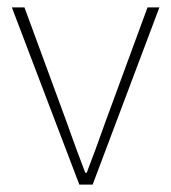

<svg xmlns="http://www.w3.org/2000/svg" viewBox="-20 -498 462 518"><path d="M194 0H230L410 -478H378L264 -168C248 -122 230 -74 214 -32H210C194 -74 176 -122 160 -168L46 -478H12L194 0Z"/></svg>

Font: Assistant ExtraLight
Style: Regular
Weight: 275
Designer: Hebrew By Ben Nathan, Latin by Paul Hunt
Version: Version 2.001;PS 002.001;hotconv 1.0.88;makeotf.lib2.5.64775